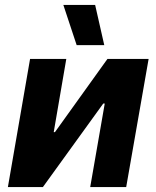

<svg xmlns="http://www.w3.org/2000/svg" viewBox="-20 -759 634 779"><path d="M12 0H154L399 -339H405L346 0H492L583 -520H416L203 -223H198L249 -520H102ZM291 -576H403L366 -739H237Z"/></svg>

Font: Fixel Text 20240404
Style: Bold Italic
Weight: 700
Width: 4
Italic angle: -10°
Designer: AlfaBravo + MacPaw
Foundry: Kyrylo Tkachov, Marchela Mozhyna, Serhii Makarenko, Maria Weinstein, Zakhar Kryvoshyya
Version: Version 1.211;Glyphs 3.2 (3225)